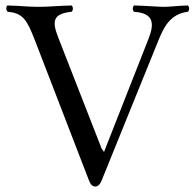

<svg xmlns="http://www.w3.org/2000/svg" viewBox="-20 -670 714 702"><path d="M470 -627C544 -622 544.4 -582.4 523 -528L365.2 -127L360.4 -114.3L351.5 -127L192.5 -534C169.3 -593.5 174 -620 242 -627C248 -633 248 -644 242 -650C195 -649 160 -645 121 -645C81 -645 54 -649 7 -650C1 -644 2 -633 8 -627C65 -622 79 -596 107.5 -523L305 -11C311 4.6 318 12 328 12C339 12 346.2 3.3 352 -11L558.7 -521C577.9 -568.3 601 -619 667 -627C673 -633 673 -644 667 -650C627 -649 602 -645 579 -645C556 -645 517 -649 470 -650C464 -644 464 -633 470 -627Z"/></svg>

Font: Libertinus Serif Display
Style: Regular
Weight: 400
Designer: Philipp H. Poll
Foundry: Khaled Hosny
Version: Version 6.1